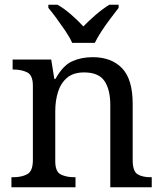

<svg xmlns="http://www.w3.org/2000/svg" viewBox="-20 -786 685 806"><path d="M28 0V-42H36Q70 -42 94 -54.5Q118 -67 118 -114V-426Q118 -470 94.5 -482Q71 -494 38 -494H33V-536H195L208 -455H213Q244 -511 282.5 -528.5Q321 -546 369 -546Q448 -546 492.5 -499.5Q537 -453 537 -350V-114Q537 -67 557.5 -54.5Q578 -42 612 -42H617V0H443V-345Q443 -410 418.5 -446Q394 -482 333 -482Q288 -482 261.5 -459.5Q235 -437 223.5 -400Q212 -363 212 -320V-109Q212 -65 235.5 -53.5Q259 -42 292 -42H297V0ZM283 -606Q273 -629 255 -655.5Q237 -682 218 -708Q199 -734 183 -753V-766H222Q251 -749 279.5 -724Q308 -699 330 -675Q353 -699 382 -724Q411 -749 439 -766H478V-753Q463 -734 443.5 -708Q424 -682 406.5 -655.5Q389 -629 378 -606Z"/></svg>

Font: Noto Serif Dogra
Style: Regular
Weight: 400
Designer: Ek Type
Foundry: Ek Type
Version: Version 1.005